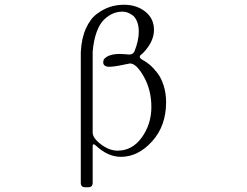

<svg xmlns="http://www.w3.org/2000/svg" viewBox="-20 -649 1040 808"><path d="M502 -629Q555 -629 591.5 -600Q628 -571 628 -523Q628 -474 583 -427L575 -420Q560 -409 578 -398Q594 -390 609.5 -377Q625 -364 641.5 -343Q658 -322 668.5 -289.5Q679 -257 679 -219Q679 -119 620 -54Q561 11 489 11Q435 11 386 -34Q370 -50 370 -33V120Q370 139 352 139H338Q320 139 320 120V-430Q323 -488 341.5 -529Q360 -570 387.5 -590.5Q415 -611 443 -620Q471 -629 502 -629ZM527 -382Q525 -382 509.5 -378.5Q494 -375 477 -372Q460 -369 443 -368Q426 -367 418.5 -375Q411 -383 417 -399Q435 -422 485 -422Q493 -422 505 -421Q517 -420 523 -419.5Q529 -419 535.5 -422Q542 -425 546 -433Q564 -478 564 -516Q564 -541 556.5 -559Q549 -577 537.5 -585Q526 -593 516 -596.5Q506 -600 496 -600Q475 -600 456.5 -592.5Q438 -585 419 -567.5Q400 -550 387 -515Q374 -480 370 -431V-91Q370 -68 405 -41.5Q440 -15 475 -15Q537 -15 577 -71Q617 -127 617 -198.5Q617 -270 585.5 -326Q554 -382 527 -382Z"/></svg>

Font: cwTeXMing
Style: Medium
Weight: 500
Version: Version 1.17